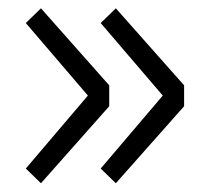

<svg xmlns="http://www.w3.org/2000/svg" viewBox="-20 -518 490 450"><path d="M251.5 -88.5 216 -123 361.5 -294 216 -464 251.5 -498.5 411.5 -318V-269ZM76 -88.5 40.5 -123 186 -294 40.5 -464 76 -498.5 236 -318V-269Z"/></svg>

Font: Trispace Condensed Light
Style: Regular
Weight: 300
Width: 3
Designer: Tyler Finck
Foundry: Etcetera Type Company
Version: Version 1.210; ttfautohint (v1.8.3)